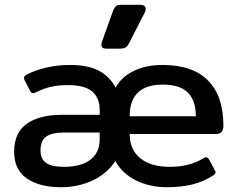

<svg xmlns="http://www.w3.org/2000/svg" viewBox="-20 -766 991 801"><path d="M403 -579Q403 -587 405 -591L452 -722Q458 -736 464.5 -741Q471 -746 489 -746H563Q588 -746 588 -729Q588 -722 584 -714L518 -585Q511 -572 503 -567.5Q495 -563 476 -563H424Q403 -563 403 -579ZM39 -133Q39 -212 91.5 -249.5Q144 -287 240 -287H396V-307Q396 -357 365 -384Q334 -411 262 -411Q222 -411 191 -403.5Q160 -396 130 -381Q120 -377 118 -377Q114 -377 110.5 -380.5Q107 -384 104 -390L83 -431Q80 -437 80 -441Q80 -448 90 -454Q125 -473 173 -484Q221 -495 272 -495Q347 -495 392.5 -471Q438 -447 462 -401Q489 -447 540 -471Q591 -495 658 -495Q784 -495 848 -430Q912 -365 912 -242Q912 -207 881 -207H521Q521 -142 565 -106Q609 -70 689 -70Q771 -70 829 -106Q836 -110 841 -110Q846 -110 852 -101L875 -58Q879 -53 879 -47Q879 -40 869 -34Q829 -8 782.5 3.5Q736 15 677 15Q605 15 548 -13Q491 -41 461 -94Q427 -42 367 -13.5Q307 15 234 15Q145 15 92 -21.5Q39 -58 39 -133ZM797 -281Q797 -346 764 -379.5Q731 -413 659 -413Q521 -413 521 -281ZM396 -186V-213H246Q196 -213 172.5 -196Q149 -179 149 -139Q149 -103 172 -86.5Q195 -70 247 -70Q318 -70 357 -99.5Q396 -129 396 -186Z"/></svg>

Font: Mitr
Style: Regular
Weight: 400
Designer: Thanarat Vachiruckul
Foundry: Cadson Demak
Version: Version 1.003